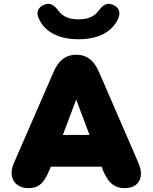

<svg xmlns="http://www.w3.org/2000/svg" viewBox="-20 -963 789 993"><path d="M128 10C189 10 212 -27 238 -89L243 -101H505L510 -89C535 -26 564 10 626 10C696 10 729 -44 696 -120L491 -593C465 -652 428 -680 375 -680C321 -680 284 -652 258 -593L52 -120C20 -47 55 10 128 10ZM374 -448 443 -265H305ZM386 -760C501 -760 566 -807 592 -869C607 -905 590 -930 559 -940C528 -950 511 -935 487 -904C465 -876 433 -863 386 -863C339 -863 307 -876 285 -904C261 -935 244 -950 213 -940C182 -930 164 -905 180 -869C206 -807 271 -760 386 -760Z"/></svg>

Font: SN Pro Black
Style: Regular
Weight: 900
Designer: Tobias Whetton
Foundry: Supernotes
Version: Version 1.001;Glyphs 3.2 (3249)